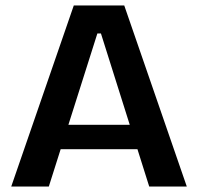

<svg xmlns="http://www.w3.org/2000/svg" viewBox="-20 -680 722 700"><path d="M21 0 249 -660H433L661 0H524L348 -558H335L158 0ZM142 -136V-225H558V-136Z"/></svg>

Font: Bricolage Grotesque 18pt SemiBold
Style: Regular
Weight: 600
Version: Version 1.001;gftools[0.9.33.dev8+g029e19f]